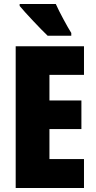

<svg xmlns="http://www.w3.org/2000/svg" viewBox="-20 -947 483 967"><path d="M261 -927H79V-917C105 -885 188 -797 220 -767H339V-781C321 -809 278 -888 261 -927ZM403 0V-146H229V-297H390V-441H229V-570H403V-714H59V0Z"/></svg>

Font: Noto Sans Arabic UI XCn Bk
Style: Regular
Weight: 900
Width: 2
Designer: Monotype Design Team, Nadine Chahine and Nizar Qandah
Foundry: Monotype Imaging Inc.
Version: Version 2.010